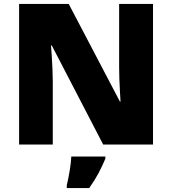

<svg xmlns="http://www.w3.org/2000/svg" viewBox="-20 -734 874 975"><path d="M757 0H504L243 -503H239Q241 -480 243 -447.5Q245 -415 246.5 -382Q248 -349 248 -322V0H77V-714H329L589 -218H592Q591 -241 589 -272Q587 -303 586 -335Q585 -367 585 -391V-714H757ZM515 72Q498 112 480 146Q462 180 433 221H319V207Q327 175 334 132Q341 89 342 61H515Z"/></svg>

Font: Noto Sans Khmer UI Black
Style: Regular
Weight: 900
Designer: Danh Hong and the Monotype Design Team
Foundry: Monotype Imaging Inc.
Version: Version 2.002; ttfautohint (v1.8.4.7-5d5b)